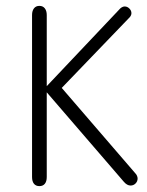

<svg xmlns="http://www.w3.org/2000/svg" viewBox="-20 -625 500 653"><path d="M139 -332V-574Q139 -588 132.5 -596.5Q126 -605 114 -605Q102 -605 95.5 -596.5Q89 -588 89 -574V-23Q89 -8 95.5 0Q102 8 114 8Q126 8 132.5 0Q139 -8 139 -23V-311L401 -7Q412 6 424 6Q434 6 441 -1Q448 -8 448 -18Q448 -22 446 -27Q444 -32 439 -37L190 -326L417 -562Q427 -571 427 -580Q427 -589 420 -596Q413 -603 404 -603Q394 -603 384 -591Z"/></svg>

Font: Beiruti Light
Style: Regular
Weight: 300
Designer: Arlette Boutros
Foundry: Boutros
Version: Version 1.41